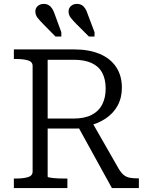

<svg xmlns="http://www.w3.org/2000/svg" viewBox="-20 -963 759 983"><path d="M430 -888 464 -798V-776H435L373 -838Q355 -856 343 -871Q331 -886 331 -904Q331 -921 343 -932Q355 -943 374 -943Q388 -943 398.5 -937Q409 -931 416.5 -919Q424 -907 430 -888ZM261 -888 294 -798V-776H264L203 -838Q185 -856 173 -871Q161 -886 161 -904Q161 -921 173 -932Q185 -943 204 -943Q218 -943 228.5 -937Q239 -931 247 -919Q255 -907 261 -888ZM375 -323 553 0H691V-50H680Q661 -50 644.5 -53Q628 -56 615 -66Q602 -76 590 -95L447 -345ZM224 -59V-657H358Q412 -657 448.5 -640.5Q485 -624 503 -591Q521 -558 521 -509Q521 -463 503.5 -428.5Q486 -394 449.5 -375Q413 -356 355 -356H209L210 -305H376Q385 -305 393 -306.5Q401 -308 409 -311Q417 -314 426 -317Q480 -329 520 -355.5Q560 -382 582 -422Q604 -462 604 -514Q604 -576 574.5 -620Q545 -664 490.5 -687Q436 -710 360 -710H51V-661H62Q99 -661 123 -654Q147 -647 147 -625V-85Q147 -63 123 -56Q99 -49 62 -49H51V0H325V-49H310Q295 -49 279.5 -49.5Q264 -50 251.5 -51.5Q239 -53 231.5 -54.5Q224 -56 224 -59Z"/></svg>

Font: Roboto Serif 20pt Light
Style: Regular
Weight: 300
Version: Version 1.008